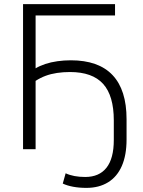

<svg xmlns="http://www.w3.org/2000/svg" viewBox="-20 -725 695 933"><path d="M400 188Q365 188 335.5 182.5Q306 177 285 167L299 117Q318 126 342 130.5Q366 135 394 135Q462 135 497.5 90Q533 45 533 -45V-140Q533 -260 481 -317.5Q429 -375 320 -375Q287 -375 257 -370.5Q227 -366 201.5 -356.5Q176 -347 153 -332V0H92V-705H539V-650H153V-393Q173 -405 200 -414Q227 -423 259 -427.5Q291 -432 324 -432Q459 -432 527 -360Q595 -288 595 -146V-47Q595 29 572 81.5Q549 134 505 161Q461 188 400 188Z"/></svg>

Font: Nunito Sans 12pt Light
Style: Regular
Weight: 300
Designer: Vernon Adams
Foundry: Vernon Adams
Version: Version 3.101;gftools[0.9.27]